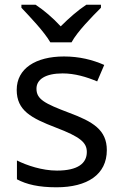

<svg xmlns="http://www.w3.org/2000/svg" viewBox="-20 -786 519 816"><path d="M194 -606H284C308 -651 371 -715 409 -753V-766H347C312 -743 274 -710 238 -674C205 -710 166 -743 131 -766H71V-753C107 -715 168 -651 194 -606ZM434 -148C434 -234 375 -269 273 -307C170 -346 135 -364 135 -409C135 -449 174 -474 246 -474C298 -474 348 -459 393 -440L423 -510C373 -532 317 -546 252 -546C132 -546 51 -495 51 -404C51 -316 113 -284 217 -244C322 -204 349 -180 349 -140C349 -92 311 -61 222 -61C159 -61 94 -83 52 -104V-24C93 -2 145 10 220 10C351 10 434 -44 434 -148Z"/></svg>

Font: Noto Sans Inscriptional Parthian
Style: Regular
Weight: 400
Designer: Monotype Design Team
Foundry: Monotype Imaging Inc.
Version: Version 2.003